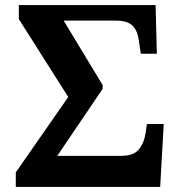

<svg xmlns="http://www.w3.org/2000/svg" viewBox="-20 -734 675 754"><path d="M42 0V-57L248 -353L54 -659V-714H591L596 -523H533L524 -582Q519 -615 499.5 -634Q480 -653 435 -653H230L383 -400V-385L205 -122H457Q504 -122 525 -147Q546 -172 552 -213L557 -247H623L609 0Z"/></svg>

Font: Noto Serif
Style: Bold
Weight: 700
Designer: Monotype Design Team
Foundry: Monotype Imaging Inc.
Version: Version 2.014